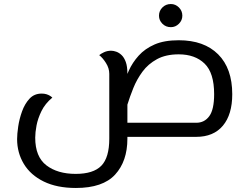

<svg xmlns="http://www.w3.org/2000/svg" viewBox="-20 -680 1239 954"><path d="M357 254Q263 254 197.5 222Q132 190 98.5 134.5Q65 79 65 11Q65 -14 70.5 -51.5Q76 -89 89.5 -126.5Q103 -164 126.5 -189.5Q150 -215 187 -215Q200 -215 210 -212Q220 -209 227.5 -204.5Q235 -200 240 -195Q204 -165 186 -128Q168 -91 161.5 -56.5Q155 -22 155 4Q155 99 210.5 141.5Q266 184 356 184Q444 184 483.5 143.5Q523 103 523 9V-313Q523 -341 506.5 -367Q490 -393 473 -406Q481 -413 497 -420.5Q513 -428 532 -428Q544 -428 558 -423Q572 -418 584.5 -406Q597 -394 605 -372Q613 -350 613 -315V9Q613 121 552 187.5Q491 254 357 254ZM613 0V-70H955Q996 -70 1020 -103Q1044 -136 1044 -212Q1044 -318 996.5 -364Q949 -410 868 -410Q804 -410 760 -386Q716 -362 688 -324Q660 -286 642.5 -242.5Q625 -199 613 -160L572 -180Q581 -210 591.5 -249.5Q602 -289 620 -329Q638 -369 669 -403.5Q700 -438 748 -459Q796 -480 868 -480Q994 -480 1064 -410Q1134 -340 1134 -212Q1134 -111 1087.5 -55.5Q1041 0 955 0ZM829 -545Q804 -545 787 -562Q770 -579 770 -602Q770 -626 787 -643Q804 -660 829 -660Q852 -660 869 -643Q886 -626 886 -602Q886 -579 869 -562Q852 -545 829 -545Z"/></svg>

Font: El Messiri
Style: Regular
Weight: 400
Designer: Mohamed Gaber
Foundry: Kief Type Foundry
Version: Version 2.020